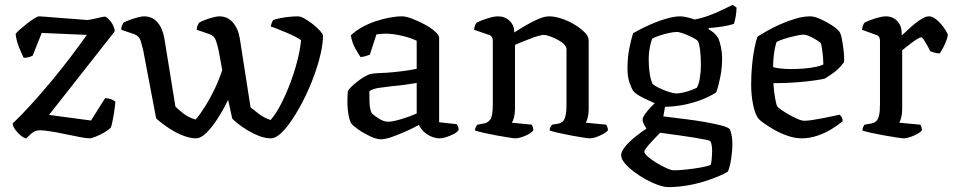

<svg xmlns="http://www.w3.org/2000/svg" viewBox="-20 -567 3911 787"><path d="M88 0Q80 0 66.5 -10.5Q53 -21 42.5 -35.5Q32 -50 32 -61Q66 -93 107 -138Q148 -183 190 -233.5Q232 -284 269.5 -333.5Q307 -383 336 -424L151 -432L114 -339Q111 -337 101 -333.5Q91 -330 77 -330Q69 -346 58 -373.5Q47 -401 44 -428Q49 -435 62 -446.5Q75 -458 91 -470.5Q107 -483 120.5 -491.5Q134 -500 140 -500Q145 -500 164 -498.5Q183 -497 208 -495Q233 -493 259.5 -491Q286 -489 306.5 -487.5Q327 -486 336 -485Q345 -485 362 -489Q379 -493 394.5 -496.5Q410 -500 413 -498Q425 -492 437.5 -473.5Q450 -455 450 -438L181 -96L353 -73L411 -165Q426 -164 437 -159.5Q448 -155 453 -150Q452 -143 451 -131.5Q450 -120 447.5 -105Q445 -90 442 -74.5Q439 -59 435 -45Q426 -35 408 -24.5Q390 -14 372.5 -7Q355 0 347 0Q336 0 308.5 -5Q281 -10 248.5 -17Q216 -24 187.5 -28.5Q159 -33 144 -33Q130 -33 118.5 -26.5Q107 -20 88 0Z M784 0Q761 0 735 -9.5Q709 -19 686 -33Q663 -47 645.5 -60.5Q628 -74 620 -82L567 -361Q563 -378 557 -398.5Q551 -419 530 -427L477 -445Q477 -457 481 -464Q485 -471 486 -474Q497 -480 513.5 -486Q530 -492 546 -496Q562 -500 570 -500Q605 -500 626 -475Q647 -450 654 -408L699 -130Q710 -119 731.5 -102Q753 -85 782 -77Q801 -99 821 -131Q841 -163 859.5 -201.5Q878 -240 891 -280L876 -361Q872 -379 865.5 -399.5Q859 -420 839 -427L786 -445Q787 -457 790.5 -464Q794 -471 796 -474Q806 -480 822 -486Q838 -492 854 -496Q870 -500 879 -500Q912 -500 934 -475.5Q956 -451 963 -409L1007 -127Q1018 -118 1040 -101Q1062 -84 1089 -75Q1110 -99 1130 -137Q1150 -175 1167.5 -220.5Q1185 -266 1197.5 -313Q1210 -360 1214 -402Q1207 -408 1189.5 -417Q1172 -426 1152.5 -434Q1133 -442 1116 -449Q1099 -456 1090 -458Q1092 -469 1094.5 -475Q1097 -481 1100 -485Q1111 -489 1128.5 -492.5Q1146 -496 1165.5 -498Q1185 -500 1201 -500Q1213 -500 1230 -490Q1247 -480 1264 -466.5Q1281 -453 1292.5 -440Q1304 -427 1304 -421Q1304 -389 1294 -345.5Q1284 -302 1266.5 -254.5Q1249 -207 1226.5 -162Q1204 -117 1180 -80.5Q1156 -44 1133 -22Q1110 0 1090 0Q1067 0 1042.5 -9.5Q1018 -19 995.5 -32.5Q973 -46 956 -59.5Q939 -73 932 -81L915 -158Q896 -118 872.5 -81.5Q849 -45 826 -22.5Q803 0 784 0Z M1542 4Q1524 4 1498 -8Q1472 -20 1450.5 -35Q1429 -50 1422 -58Q1414 -68 1409 -94Q1404 -120 1404 -151Q1404 -163 1404.5 -173.5Q1405 -184 1406 -194Q1408 -199 1418.5 -209.5Q1429 -220 1444 -232Q1459 -244 1474.5 -253Q1490 -262 1501 -264Q1509 -266 1526.5 -267Q1544 -268 1566 -269Q1580 -270 1595.5 -271.5Q1611 -273 1627 -275Q1643 -277 1658.5 -279.5Q1674 -282 1688 -285V-400Q1661 -413 1625 -421Q1589 -429 1560 -429Q1550 -429 1540.5 -428Q1531 -427 1523 -426L1496 -343Q1492 -342 1483.5 -338.5Q1475 -335 1458 -333Q1449 -345 1436 -369Q1423 -393 1418 -422Q1438 -441 1464 -455.5Q1490 -470 1518.5 -479.5Q1547 -489 1575.5 -494.5Q1604 -500 1628 -500Q1644 -500 1669 -490.5Q1694 -481 1719.5 -467.5Q1745 -454 1762.5 -438.5Q1780 -423 1780 -412V-66L1852 -58Q1854 -55 1857 -49Q1860 -43 1860 -34Q1854 -25 1839.5 -17.5Q1825 -10 1809.5 -5Q1794 0 1782 0Q1765 0 1747.5 -7.5Q1730 -15 1717 -27.5Q1704 -40 1697 -55Q1674 -42 1643.5 -28.5Q1613 -15 1586 -5.5Q1559 4 1542 4ZM1572 -68Q1584 -68 1606 -73.5Q1628 -79 1651.5 -87.5Q1675 -96 1688 -102V-227Q1665 -223 1639 -219.5Q1613 -216 1589 -214Q1561 -211 1534 -207Q1507 -203 1494 -193Q1494 -175 1494.5 -149Q1495 -123 1503 -104Q1512 -94 1532.5 -81Q1553 -68 1572 -68Z M2094 0Q2086 0 2064 -3.5Q2042 -7 2014.5 -12Q1987 -17 1963 -22.5Q1939 -28 1927 -32Q1927 -40 1930.5 -46.5Q1934 -53 1937 -56L1964 -61Q1981 -64 1990.5 -78.5Q2000 -93 2000 -139V-400Q2000 -408 1996.5 -414.5Q1993 -421 1984 -424L1923 -445Q1925 -458 1927.5 -464Q1930 -470 1934 -474Q1950 -483 1977.5 -491.5Q2005 -500 2021 -500Q2050 -500 2069 -481.5Q2088 -463 2088 -434Q2111 -449 2137 -464Q2163 -479 2187.5 -489.5Q2212 -500 2231 -500Q2253 -500 2281 -491Q2309 -482 2334.5 -466.5Q2360 -451 2376.5 -434.5Q2393 -418 2393 -401V-120Q2393 -100 2389 -85Q2385 -70 2381 -64L2465 -56Q2467 -52 2469.5 -46Q2472 -40 2472 -33Q2466 -25 2452 -17.5Q2438 -10 2423.5 -5Q2409 0 2398 0Q2390 0 2368 -3.5Q2346 -7 2319 -12Q2292 -17 2268.5 -22.5Q2245 -28 2233 -32Q2233 -40 2236.5 -46.5Q2240 -53 2243 -56L2268 -60Q2278 -62 2285.5 -68Q2293 -74 2297.5 -90.5Q2302 -107 2302 -139V-366Q2302 -376 2291 -386.5Q2280 -397 2263.5 -405.5Q2247 -414 2232 -419Q2217 -424 2209 -424Q2202 -424 2186 -419.5Q2170 -415 2151 -407.5Q2132 -400 2115.5 -393.5Q2099 -387 2091 -383V-122Q2091 -102 2087 -86.5Q2083 -71 2078 -64L2160 -56Q2162 -52 2164 -46Q2166 -40 2166 -33Q2161 -25 2147.5 -17.5Q2134 -10 2119 -5Q2104 0 2094 0Z M2719 200Q2703 200 2678.5 191.5Q2654 183 2627.5 168.5Q2601 154 2578 136.5Q2555 119 2540.5 101.5Q2526 84 2526 69Q2526 54 2542.5 34Q2559 14 2583.5 -6Q2608 -26 2630 -40Q2625 -47 2619.5 -57.5Q2614 -68 2614 -76Q2614 -86 2625 -101Q2636 -116 2651 -131.5Q2666 -147 2677 -155L2709 -147L2699 -90Q2707 -89 2734.5 -85.5Q2762 -82 2798.5 -77.5Q2835 -73 2871.5 -66.5Q2908 -60 2935.5 -53Q2963 -46 2972 -37Q2977 -24 2979.5 -8.5Q2982 7 2982 21Q2982 52 2977 84Q2972 116 2964 136Q2952 144 2926.5 155Q2901 166 2867.5 176.5Q2834 187 2795 193.5Q2756 200 2719 200ZM2742 131Q2762 131 2791.5 128Q2821 125 2849.5 120Q2878 115 2893 109Q2896 101 2897.5 82.5Q2899 64 2899 53Q2899 40 2897 28Q2895 16 2891 11Q2889 9 2869.5 5Q2850 1 2822 -3.5Q2794 -8 2765 -12Q2736 -16 2714 -19Q2692 -22 2686 -23Q2672 -9 2657 7Q2642 23 2631.5 36Q2621 49 2621 55Q2621 62 2635.5 75Q2650 88 2671 100.5Q2692 113 2711.5 122Q2731 131 2742 131ZM2702 -129Q2672 -140 2650 -150Q2628 -160 2613 -167.5Q2598 -175 2589 -182Q2580 -189 2575 -195Q2567 -208 2559.5 -231Q2552 -254 2552 -285Q2552 -333 2560 -371Q2568 -409 2575 -431Q2585 -437 2607.5 -448.5Q2630 -460 2658.5 -472Q2687 -484 2716.5 -492Q2746 -500 2769 -500Q2782 -500 2801 -495Q2820 -490 2827 -487Q2855 -492 2885 -503Q2915 -514 2941.5 -527Q2968 -540 2983 -547L2999 -536Q2999 -518 2995.5 -498.5Q2992 -479 2988 -469Q2966 -462 2939.5 -458Q2913 -454 2885 -452V-447Q2894 -442 2904.5 -433.5Q2915 -425 2924 -411Q2931 -395 2935.5 -372Q2940 -349 2940 -329Q2940 -289 2932.5 -251.5Q2925 -214 2916 -189Q2903 -179 2872 -165Q2841 -151 2797.5 -140.5Q2754 -130 2702 -129ZM2753 -184Q2764 -184 2781.5 -188Q2799 -192 2814.5 -198Q2830 -204 2836 -207Q2844 -220 2848.5 -246.5Q2853 -273 2853 -301Q2853 -335 2849.5 -362.5Q2846 -390 2841 -398Q2837 -404 2819.5 -413Q2802 -422 2783 -429Q2764 -436 2754 -436Q2741 -436 2721 -431.5Q2701 -427 2681.5 -420.5Q2662 -414 2653 -408Q2648 -395 2643.5 -372.5Q2639 -350 2639 -326Q2639 -300 2641.5 -278Q2644 -256 2648 -242Q2652 -228 2655 -223Q2661 -217 2679.5 -207.5Q2698 -198 2719.5 -191Q2741 -184 2753 -184Z M3266 0Q3239 0 3209.5 -10Q3180 -20 3154.5 -34.5Q3129 -49 3111 -62Q3093 -75 3088 -82Q3075 -99 3067 -137.5Q3059 -176 3059 -220Q3059 -261 3062.5 -298.5Q3066 -336 3072 -367Q3078 -398 3085 -417Q3099 -426 3123.5 -440Q3148 -454 3178.5 -467.5Q3209 -481 3241 -490.5Q3273 -500 3302 -500Q3318 -500 3342.5 -489Q3367 -478 3389.5 -463.5Q3412 -449 3420 -438Q3426 -431 3430.5 -408.5Q3435 -386 3438 -360Q3441 -334 3440 -313Q3430 -298 3415.5 -284.5Q3401 -271 3386 -261Q3371 -251 3361 -245Q3351 -242 3320 -237.5Q3289 -233 3245 -229.5Q3201 -226 3150 -226Q3152 -194 3157 -165Q3162 -136 3167 -129Q3171 -125 3184.5 -115.5Q3198 -106 3215 -96.5Q3232 -87 3249 -79.5Q3266 -72 3277 -72Q3289 -72 3309.5 -75Q3330 -78 3352.5 -82.5Q3375 -87 3394 -91Q3413 -95 3422 -97Q3426 -93 3430 -86.5Q3434 -80 3434 -70Q3415 -54 3388 -37.5Q3361 -21 3329.5 -10.5Q3298 0 3266 0ZM3223 -284Q3248 -284 3274 -286Q3300 -288 3322 -292.5Q3344 -297 3355 -303Q3355 -315 3353.5 -333Q3352 -351 3349.5 -367Q3347 -383 3345 -389Q3343 -393 3329.5 -401.5Q3316 -410 3300 -417.5Q3284 -425 3273 -425Q3263 -425 3240.5 -420Q3218 -415 3195.5 -408Q3173 -401 3163 -395Q3159 -383 3155.5 -365Q3152 -347 3150.5 -327.5Q3149 -308 3149 -292Q3160 -288 3181.5 -286Q3203 -284 3223 -284Z M3685 0Q3677 0 3654.5 -3.5Q3632 -7 3604 -12Q3576 -17 3551 -22.5Q3526 -28 3515 -32Q3515 -39 3518 -46Q3521 -53 3524 -56L3552 -61Q3563 -63 3571 -70Q3579 -77 3583 -93Q3587 -109 3587 -139V-400Q3587 -408 3584 -414.5Q3581 -421 3571 -424L3513 -445Q3515 -457 3518 -464Q3521 -471 3524 -474Q3540 -483 3567.5 -491.5Q3595 -500 3611 -500Q3639 -500 3657.5 -481Q3676 -462 3676 -431V-422Q3686 -430 3700 -443.5Q3714 -457 3730 -470Q3746 -483 3761 -491.5Q3776 -500 3788 -500Q3800 -500 3813.5 -490.5Q3827 -481 3838.5 -467Q3850 -453 3857.5 -440.5Q3865 -428 3865 -423Q3865 -418 3860 -403.5Q3855 -389 3847 -373.5Q3839 -358 3832 -348Q3820 -348 3809.5 -351.5Q3799 -355 3793 -357Q3787 -370 3779.5 -383Q3772 -396 3766 -405Q3760 -414 3756 -414Q3751 -414 3739.5 -407Q3728 -400 3715.5 -390.5Q3703 -381 3692.5 -372.5Q3682 -364 3678 -361V-120Q3678 -100 3674 -85Q3670 -70 3666 -64L3752 -56Q3754 -54 3756.5 -47.5Q3759 -41 3759 -33Q3753 -25 3739 -17.5Q3725 -10 3710 -5Q3695 0 3685 0Z"/></svg>

Font: Texturina 12pt
Style: Regular
Weight: 400
Designer: Guillermo Torres Carreño
Foundry: Omnibus-Type
Version: Version 1.002